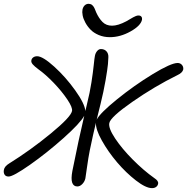

<svg xmlns="http://www.w3.org/2000/svg" viewBox="-29 -974 978 1003"><path d="M544.9 -779.8Q513.2 -779.8 486.8 -791Q460.4 -802.2 444.1 -819.1Q427.7 -835.9 417 -855.7Q406.2 -875.5 402.8 -893.3Q399.4 -911.1 401.9 -923.8Q404.8 -937.5 413.3 -945.8Q421.9 -954.1 434.1 -954.1Q438.5 -954.1 442.4 -952.9Q446.3 -951.7 449.2 -950.2Q452.1 -948.7 455.1 -945.1Q458 -941.4 459.7 -939.5Q461.4 -937.5 463.9 -932.4Q466.3 -927.2 467 -925.3Q467.8 -923.3 470.2 -917.5Q472.7 -911.6 473.1 -910.2Q487.3 -878.4 506.6 -859.1Q525.9 -839.8 556.2 -839.8Q587.4 -839.8 630.9 -862.8Q637.7 -866.7 648.9 -873.3Q660.2 -879.9 666.5 -883.5Q672.9 -887.2 680.4 -890.1Q688 -893.1 693.8 -893.1Q705.1 -893.1 709.7 -886.7Q714.4 -880.4 712.9 -871.1Q706.1 -839.4 652.6 -809.6Q599.1 -779.8 544.9 -779.8ZM16.1 -51.8Q1 -51.8 -5.1 -61.8Q-11.2 -71.8 -8.8 -85.9Q-5.9 -105 19 -120.1Q130.4 -189.5 235.6 -275.9Q340.8 -362.3 347.2 -394Q351.1 -412.1 322.5 -454.6Q293.9 -497.1 251.5 -541.3Q209 -585.4 171.9 -611.8Q151.4 -627 142.1 -637.7Q132.8 -648.4 134.8 -658.2Q136.2 -668 144.5 -674.1Q152.8 -680.2 165 -680.2Q194.3 -680.2 254.2 -626Q314 -571.8 363.8 -502.2Q413.6 -432.6 417 -394Q421.4 -415 425.8 -432.1Q440.4 -490.2 448.7 -543.9Q457 -597.7 460.7 -634.3Q464.4 -670.9 466.8 -682.1Q469.7 -697.3 478.5 -707.5Q487.3 -717.8 498 -717.8Q516.6 -717.8 527.3 -705.8Q538.1 -693.8 537.1 -674.8Q537.1 -663.6 534.9 -638.7Q532.7 -613.8 522.5 -554.4Q512.2 -495.1 496.1 -430.2Q495.1 -425.3 487.3 -394.8Q479.5 -364.3 476.1 -349.1Q493.7 -383.3 582.5 -455.3Q671.4 -527.3 767.8 -586.2Q864.3 -645 898.9 -645Q912.6 -645 921.4 -635Q930.2 -625 928.2 -610.8Q923.8 -593.3 897 -581.1Q778.3 -522.5 663.1 -442.4Q547.9 -362.3 542 -331.1Q536.6 -304.7 572.5 -250.7Q608.4 -196.8 664.8 -140.1Q721.2 -83.5 776.9 -43.9Q800.3 -28.8 796.9 -14.2Q795.4 -4.4 786.9 2.2Q778.3 8.8 765.1 8.8Q732.9 8.8 681.2 -31.2Q629.4 -71.3 583 -125.7Q536.6 -180.2 503.4 -239.3Q470.2 -298.3 472.2 -333Q458.5 -277.8 439.9 -188Q432.6 -151.9 425.3 -99.1Q418 -46.4 417 -42Q413.1 -24.9 400.9 -12.5Q388.7 0 375 0Q355 0 348.1 -19.8Q341.3 -39.6 349.1 -81.1Q382.8 -250 411.1 -369.1Q389.6 -330.1 302.5 -252.4Q215.3 -174.8 127.7 -113.3Q40 -51.8 16.1 -51.8Z"/></svg>

Font: Shantell Sans Irregular Bouncy
Style: Italic
Weight: 300
Italic angle: -11.31°
Designer: Stephen Nixon, Anya Danilova, Shantell Martin
Foundry: Arrow Type
Version: Version 1.006;[9816181b4]